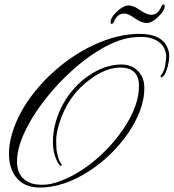

<svg xmlns="http://www.w3.org/2000/svg" viewBox="-20 -835 774 856"><path d="M478 -728.5Q473.1 -728.5 473.1 -735.4Q473.1 -754.4 492.7 -774.9Q526.9 -810.5 552.7 -810.5Q574.2 -810.5 597.2 -794.4Q633.8 -769 654.3 -769Q684.1 -769 699.2 -806.2Q704.1 -814.9 707.5 -814.9Q714.4 -814.9 714.4 -808.1Q714.4 -791 694.3 -769.5Q661.1 -732.4 633.8 -732.4Q612.8 -732.4 587.4 -749.5Q562 -766.6 552.5 -770.5Q543 -774.4 533.2 -774.4Q502 -774.4 487.3 -736.3Q482.9 -728.5 478 -728.5ZM599.6 -451.7Q599.6 -533.7 516.6 -533.7Q454.6 -533.7 387.2 -485.4Q281.2 -409.7 243.2 -281.2Q230.5 -238.8 230.5 -211.2Q230.5 -183.6 231.4 -172.4Q232.4 -161.1 235.4 -149.4Q241.7 -121.1 247.8 -112.3Q253.9 -103.5 255.1 -100.8Q256.3 -98.1 252.9 -96.2Q245.6 -93.3 232.4 -121.1Q215.8 -157.2 215.8 -201.4Q215.8 -245.6 228 -289.6Q240.2 -333.5 261.7 -372.1Q283.2 -410.6 312.5 -442.9Q341.8 -475.1 376 -498Q447.8 -547.4 521.5 -547.4Q564 -547.4 591.8 -521.5Q623.5 -492.7 623.5 -442.6Q623.5 -392.6 604.5 -342Q585.4 -291.5 552.2 -242.7Q519 -193.8 474.1 -149.7Q429.2 -105.5 377.4 -72.3Q264.6 1 157.7 1Q63.5 1 31.2 -81.5Q20 -109.4 20 -150.9Q20 -192.4 33.9 -239.7Q47.9 -287.1 73 -333.5Q98.1 -379.9 133.1 -423.8Q168 -467.8 210 -506.8Q252 -545.9 299.6 -578.4Q347.2 -610.8 397.5 -634.3Q504.4 -684.1 602.1 -684.1Q700.7 -684.1 726.6 -622.1Q734.4 -603.5 734.4 -587.6Q734.4 -571.8 732.4 -560.3Q730.5 -548.8 727.5 -537.6Q718.3 -505.9 710.2 -497.8Q702.1 -489.7 699 -489.7Q695.8 -489.7 695.8 -493.2Q695.8 -497.1 700.7 -503.4Q712.4 -519 716.6 -544.2Q720.7 -569.3 720.7 -584.7Q720.7 -600.1 713.6 -616.7Q706.5 -633.3 691.4 -645.5Q659.7 -670.4 608.4 -670.4Q557.1 -670.4 512.7 -654.8Q468.3 -639.2 422.9 -611.8Q377.4 -584.5 332.5 -547.4Q287.6 -510.3 246.8 -467.5Q206.1 -424.8 171.1 -378.4Q136.2 -332 110.4 -286.1Q55.7 -188 55.7 -115.7Q55.7 -42.5 116.2 -19Q136.2 -11.2 171.9 -11.2Q207.5 -11.2 256.8 -30.8Q306.2 -50.3 354.7 -83.5Q403.3 -116.7 447.5 -160.6Q491.7 -204.6 525.4 -253.4Q599.6 -359.9 599.6 -451.7Z"/></svg>

Font: Pinyon Script
Style: Regular
Weight: 400
Designer: Nicole Fally
Foundry: Nicole Fally
Version: Version 1.005